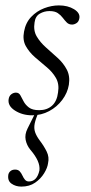

<svg xmlns="http://www.w3.org/2000/svg" viewBox="-20 -416 338 711"><path d="M99 11Q63 11 35.5 -6.5Q8 -24 12 -49Q14 -61 22 -67Q30 -73 39 -73Q50 -73 55.5 -63Q61 -53 67.5 -40.5Q74 -28 87 -18Q100 -8 125 -8Q154 -8 172.5 -24.5Q191 -41 195 -74Q200 -105 187 -127.5Q174 -150 152 -168Q130 -186 109 -204.5Q88 -223 75.5 -245.5Q63 -268 69 -299Q75 -332 95.5 -353.5Q116 -375 143.5 -385.5Q171 -396 198 -396Q231 -396 254 -382Q277 -368 274 -349Q272 -336 263.5 -330.5Q255 -325 247 -325Q235 -325 227.5 -332.5Q220 -340 212.5 -350Q205 -360 194 -367.5Q183 -375 163 -375Q144 -375 127.5 -365.5Q111 -356 108 -333Q103 -303 116 -281Q129 -259 150.5 -240Q172 -221 193.5 -201.5Q215 -182 227.5 -158Q240 -134 235 -102Q230 -72 210.5 -46Q191 -20 162 -4.5Q133 11 99 11ZM59 275Q38 275 22.5 264Q7 253 11 230Q13 222 19.5 217Q26 212 36 212Q47 212 53 218.5Q59 225 63 234Q67 243 72.5 249.5Q78 256 87 256Q117 256 126 215Q128 198 119.5 179Q111 160 92 138Q79 122 75 102Q71 82 82 60L112 0H123Q112 24 108.5 41.5Q105 59 110 73.5Q115 88 127 104Q143 125 153 145.5Q163 166 158 188Q156 205 143.5 225.5Q131 246 110 260.5Q89 275 59 275Z"/></svg>

Font: Cormorant Light Light
Style: Italic
Weight: 300
Italic angle: -10°
Version: Version 4.000